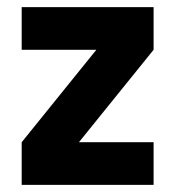

<svg xmlns="http://www.w3.org/2000/svg" viewBox="-20 -520 494 540"><path d="M41 -120V0H412V-120H202L412 -380V-500H41V-380H251Z"/></svg>

Font: Online Auction - Bold
Style: Bold
Weight: 500
Designer: Mohamed Mostafa, the designer of Online Auction
Foundry: Kief Type Foundry
Version: ""